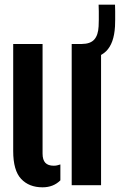

<svg xmlns="http://www.w3.org/2000/svg" viewBox="-20 -787 510 816"><path d="M36.1 -144.9V-600H160.9V-134.4Q160.9 -107.7 172.6 -95.2Q184.3 -82.7 208.5 -82.7Q221.9 -82.7 236.6 -88.1V-20.5Q206.8 9.1 160.9 9.1Q103.4 9.1 69.8 -26.7Q36.1 -62.5 36.1 -144.9ZM284.7 0V-600H409.5V0ZM327.8 -536.2Q306.5 -536.2 291.2 -539.2L290.2 -600.1Q300.2 -600.1 309.3 -600.1Q318.5 -600.1 327.8 -600.1Q364.1 -600.4 380.7 -619.1Q397.3 -637.7 399.1 -675Q399.6 -684.6 399.9 -702.8Q400.1 -721.1 399.9 -739.3Q399.6 -757.6 399.1 -767.2H468.8Q469.3 -757.6 469.5 -739.3Q469.8 -721.1 469.5 -702.8Q469.3 -684.6 468.8 -675Q464.7 -602.4 431 -569.3Q397.3 -536.2 327.8 -536.2Z"/></svg>

Font: Big Shoulders Stencil Display SC Thin
Style: Regular
Weight: 100
Designer: Patric King
Foundry: XO Type Co
Version: Version 2.001